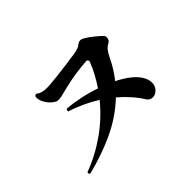

<svg xmlns="http://www.w3.org/2000/svg" viewBox="-110 -954 1219 1219"><g transform="rotate(-45 500.0 -344.0)"><path d="M126 -22Q120 -25 118.5 -31Q117 -37 120 -41Q230 -82 327.5 -151Q425 -220 499 -311Q407 -368 307 -400Q305 -404 305 -407Q305 -414 313 -419Q366 -415 425.5 -402.5Q485 -390 543 -370Q568 -407 589 -446Q610 -485 626 -526Q627 -528 627 -531Q627 -537 622 -542Q617 -547 606 -545Q514 -537 457 -525Q400 -513 367 -504Q334 -495 313 -495Q297 -495 276 -512Q255 -529 240 -554.5Q225 -580 225 -603Q225 -607 225.5 -610Q226 -613 227 -616Q233 -623 239 -623Q244 -623 247 -620Q266 -601 321 -601Q329 -601 337.5 -601.5Q346 -602 354 -603Q378 -605 418.5 -609.5Q459 -614 503 -620Q547 -626 581 -631Q604 -634 622.5 -639.5Q641 -645 652 -655Q666 -666 680 -666Q692 -666 714 -652Q736 -638 760 -618.5Q784 -599 801 -583Q812 -574 812 -559Q812 -536 791 -525Q772 -515 760 -499.5Q748 -484 735 -458Q718 -421 697 -388Q676 -355 653 -325Q702 -301 739.5 -271.5Q777 -242 796 -209Q812 -180 812 -155Q812 -122 792 -102.5Q772 -83 749 -83Q725 -83 710 -105Q684 -146 652 -182Q620 -218 583 -249Q491 -162 374 -108Q257 -54 126 -22Z"/></g></svg>

Font: Zen Antique
Style: Regular
Weight: 400
Designer: Yoshimichi Ohira
Foundry: Positype
Version: Version 1.001